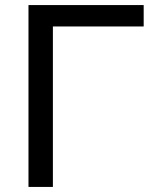

<svg xmlns="http://www.w3.org/2000/svg" viewBox="-20 -735 596 755"><path d="M92 0V-715H545V-631H136L188 -693V0Z"/></svg>

Font: Wix Madefor Display Medium
Style: Regular
Weight: 500
Designer: Dalton Maag Ltd
Foundry: Dalton Maag Ltd
Version: Version 3.100